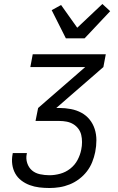

<svg xmlns="http://www.w3.org/2000/svg" viewBox="-20 -942 590 962"><path d="M228 0Q202 0 177 -3Q152 -6 129 -14.5Q106 -23 87 -37.5Q68 -52 56.5 -72.5Q45 -93 41.5 -118Q38 -143 43 -169L44 -175H115L114 -171Q109 -147 116.5 -124.5Q124 -102 140.5 -88Q157 -74 180.5 -69Q204 -64 228 -64Q254 -64 281.5 -71.5Q309 -79 332 -97Q355 -115 368.5 -140.5Q382 -166 387 -192Q391 -211 391 -230Q391 -249 387 -266Q383 -283 372.5 -297Q362 -311 347 -320Q332 -329 314 -332.5Q296 -336 277 -336H158L171 -401L407 -606H132L144 -670H510L498 -606L262 -401H278Q307 -401 335.5 -395.5Q364 -390 388 -377Q412 -364 429 -343Q446 -322 454.5 -295.5Q463 -269 463 -239.5Q463 -210 457 -180Q452 -155 442 -130Q432 -105 415.5 -83.5Q399 -62 376.5 -45Q354 -28 329 -18Q304 -8 278.5 -4Q253 0 228 0ZM310 -750 239 -891 286 -917 367 -803 493 -922 532 -886 404 -750Z"/></svg>

Font: Lode Term
Style: Italic
Weight: 400
Italic angle: -11°
Monospace: yes
Designer: Belleve Invis
Foundry: Belleve Invis
Version: Version 29.2.0